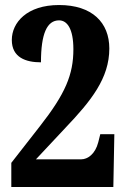

<svg xmlns="http://www.w3.org/2000/svg" viewBox="-20 -744 501 764"><path d="M25 0H431L435 -210H379L371 -178C359 -131 329 -110 303 -110H123L240 -235C343 -343 415 -433 415 -551C415 -654 347 -724 215 -724C87 -724 27 -654 27 -585C27 -515 83 -496 143 -496C143 -610 167 -663 215 -663C247 -663 272 -630 272 -548C272 -447 240 -371 139 -242L25 -96Z"/></svg>

Font: Noto Serif Tamil ExtraCondensed ExtraBold
Style: Regular
Weight: 800
Width: 2
Designer: Indian Type Foundry, Tom Grace, and the Monotype Design Team
Foundry: Monotype Imaging Inc.
Version: Version 2.004